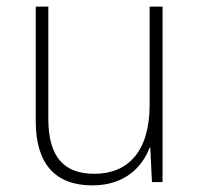

<svg xmlns="http://www.w3.org/2000/svg" viewBox="-20 -550 603 580"><path d="M259 10C356 10 409 -44 432 -104H434L439 0H471V-530H432V-233C432 -93 367 -25 265 -25C174 -25 126 -75 126 -191V-530H88V-184C88 -56 146 10 259 10Z"/></svg>

Font: Noto Sans Mono SemiCondensed ExtraLight
Style: Regular
Weight: 200
Width: 4
Designer: Monotype Design Team
Foundry: Monotype Imaging Inc.
Version: Version 2.014